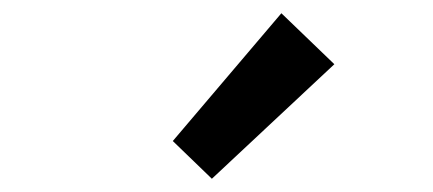

<svg xmlns="http://www.w3.org/2000/svg" viewBox="-20 -914 654 290"><path d="M300 -644 485 -817 405 -894 241 -701Z"/></svg>

Font: Kinto Sans Med
Style: Regular
Weight: 500
Designer: Authors: Ryoko NISHIZUKA  (kana & ideographs); Paul D. Hunt (Latin, Greek & Cyrillic); Wenlong ZHANG  (bopomofo); Sandol
Foundry: Adobe Systems Incorporated, ookami Inc.
Version: Version 0.001